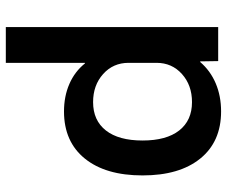

<svg xmlns="http://www.w3.org/2000/svg" viewBox="-80 -490 780 660"><g transform="rotate(90 310.0 -160.0)"><path d="M583 -260Q583 -133 525 -61.5Q467 10 363 10Q311 10 268.5 -8.5Q226 -27 198 -62H196V210H73V-520H190L191 -458H193Q223 -493 266.5 -511.5Q310 -530 363 -530Q467 -530 525 -458.5Q583 -387 583 -260ZM331 -90Q394 -90 428.5 -134Q463 -178 463 -260Q463 -342 428.5 -386Q394 -430 331 -430Q273 -430 234.5 -395.5Q196 -361 196 -308V-212Q196 -159 234.5 -124.5Q273 -90 331 -90Z"/></g></svg>

Font: Enso SemiBold
Style: Regular
Weight: 600
Designer: Coji Morishita
Foundry: UNDERFOREST DESIGN
Version: Version 1.000